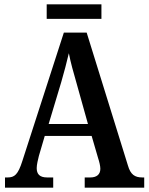

<svg xmlns="http://www.w3.org/2000/svg" viewBox="-20 -864 684 884"><path d="M195 -777H447V-844H195ZM3 0H225V-47H197C162 -47 149 -63 149 -90C149 -106 155 -130 159 -146L186 -238H402L432 -135C437 -120 442 -100 442 -87C442 -60 424 -47 396 -47H370V0H644V-47H635C601 -47 581 -60 569 -102L379 -714H274L83 -123C63 -60 47 -47 15 -47H3ZM204 -293 262 -486C276 -534 287 -577 297 -619C305 -577 318 -531 333 -479L385 -293Z"/></svg>

Font: Noto Serif Bengali Condensed
Style: Regular
Weight: 400
Width: 3
Designer: Juan Bruce, Universal Thirst, Indian Type Foundry and the Monotype Design Team.
Foundry: Monotype Imaging Inc.
Version: Version 2.003